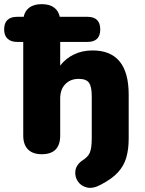

<svg xmlns="http://www.w3.org/2000/svg" viewBox="-51 -734 698 925"><path d="M436 155Q398 176 369 169.5Q340 163 324.5 140.5Q309 118 312 90.5Q315 63 340 43Q372 24 381.5 2Q391 -20 391 -67V-271Q391 -316 378 -335Q365 -354 328 -354Q288 -354 263.5 -328.5Q239 -303 239 -260V-81Q239 9 150 9Q107 9 84 -14Q61 -37 61 -81V-532H32Q2 -532 -14.5 -547.5Q-31 -563 -31 -592Q-31 -653 32 -653H63Q69 -682 91 -698Q113 -714 150 -714Q187 -714 209 -698Q231 -682 237 -653H370Q432 -653 432 -592Q432 -532 370 -532H239V-418Q266 -453 306 -472Q346 -491 395 -491Q569 -491 569 -278V-67Q569 -15 557.5 25Q546 65 517 96.5Q488 128 436 155Z"/></svg>

Font: Chiron GoRound TC H
Style: Regular
Weight: 900
Designer: Ryoko NISHIZUKA 西塚涼子 (kana, bopomofo & ideographs); Paul D. Hunt (Latin, Greek & Cyrillic); Sandoll Communications 산돌커뮤니
Foundry: Adobe
Version: Version 1.000;hotconv 1.1.1;makeotfexe 2.6.0